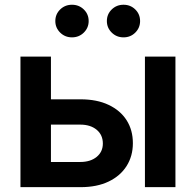

<svg xmlns="http://www.w3.org/2000/svg" viewBox="-20 -773 809 793"><path d="M152.3 -362.8H312.5Q380.4 -362.8 428.7 -339.8Q477.1 -316.9 502.9 -276.4Q528.8 -235.8 528.8 -181.6Q528.8 -128.4 502.9 -87.4Q477.1 -46.4 428.7 -23.2Q380.4 0 312.5 0H64.5V-539.1H190.4V-104H311.5Q353.5 -104 379.2 -125Q404.8 -146 404.8 -180.2Q404.8 -215.8 379.2 -237.1Q353.5 -258.3 311.5 -258.3H152.3ZM578.6 0V-539.1H704.6V0ZM490.2 -618.7Q461.4 -618.7 441.4 -638.4Q421.4 -658.2 421.4 -686Q421.4 -714.4 441.4 -733.9Q461.4 -753.4 490.2 -753.4Q519 -753.4 538.8 -733.9Q558.6 -714.4 558.6 -686Q558.6 -658.2 538.8 -638.4Q519 -618.7 490.2 -618.7ZM277.3 -618.7Q248.5 -618.7 228.5 -638.4Q208.5 -658.2 208.5 -686Q208.5 -714.4 228.5 -733.9Q248.5 -753.4 277.3 -753.4Q306.2 -753.4 326.2 -733.9Q346.2 -714.4 346.2 -686Q346.2 -658.2 326.2 -638.4Q306.2 -618.7 277.3 -618.7Z"/></svg>

Font: Inter 18pt SemiBold
Style: Regular
Weight: 600
Designer: Rasmus Andersson
Foundry: rsms
Version: Version 4.001;git-66647c0bb